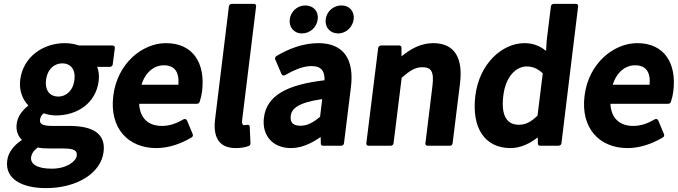

<svg xmlns="http://www.w3.org/2000/svg" viewBox="-20 -738 3488 988"><path d="M140 72C142 55 151 39 174 21C191 25 213 26 238 26H305C362 26 378 37 375 63C371 93 323 130 246 130C168 130 136 104 140 72ZM17 89C5 186 98 230 216 230C379 230 500 151 513 44C525 -51 457 -90 337 -90H250C191 -90 184 -104 186 -122C188 -137 193 -145 205 -155C225 -148 248 -144 268 -144C377 -144 474 -206 488 -323C491 -350 488 -374 480 -394H546C551 -394 559 -398 560 -406L571 -491C572 -496 568 -504 560 -504H386C366 -511 341 -516 313 -516C205 -516 99 -448 84 -327C77 -270 98 -224 126 -195C98 -173 71 -141 66 -102C61 -65 73 -37 93 -18C51 10 22 46 17 89ZM280 -241C239 -241 210 -270 217 -327C224 -383 260 -412 301 -412C342 -412 370 -382 363 -327C356 -270 319 -241 280 -241Z M563 -245C542 -77 641 24 784 24C849 24 913 1 966 -31C972 -34 974 -41 972 -47L942 -119C939 -126 930 -127 924 -124C887 -102 852 -90 813 -90C744 -90 700 -129 696 -204H994C999 -204 1005 -207 1007 -213C1012 -227 1017 -247 1020 -270C1037 -411 975 -516 834 -516C712 -516 583 -411 563 -245ZM708 -302C729 -369 775 -402 823 -402C878 -402 903 -369 898 -302Z M1087 -126C1076 -38 1102 24 1193 24C1221 24 1243 20 1260 13C1265 11 1269 6 1269 0L1265 -86C1264 -101 1247 -94 1236 -94C1233 -94 1223 -96 1226 -120L1298 -706C1299 -711 1295 -718 1287 -718H1172C1167 -718 1159 -714 1158 -706Z M1338 -132C1327 -39 1385 24 1477 24C1533 24 1584 -1 1630 -33L1631 2C1631 8 1636 12 1642 12H1736C1741 12 1749 8 1750 0L1786 -291C1803 -432 1749 -516 1618 -516C1537 -516 1462 -485 1403 -450C1398 -447 1393 -439 1396 -433L1429 -356C1432 -349 1440 -348 1446 -351C1492 -377 1538 -398 1583 -398C1637 -398 1651 -368 1650 -325C1455 -302 1352 -246 1338 -132ZM1476 -141C1480 -178 1512 -210 1638 -228L1627 -137C1591 -107 1561 -91 1527 -91C1490 -91 1472 -105 1476 -141ZM1534 -566C1576 -566 1610 -598 1615 -639C1620 -679 1593 -710 1551 -710C1509 -710 1476 -678 1471 -639C1466 -599 1492 -566 1534 -566ZM1720 -566C1762 -566 1795 -599 1800 -639C1805 -678 1779 -710 1737 -710C1695 -710 1661 -679 1656 -639C1651 -598 1678 -566 1720 -566Z M1865 0C1864 5 1868 12 1876 12H1991C1996 12 2004 8 2005 0L2047 -338C2090 -375 2116 -392 2153 -392C2198 -392 2215 -372 2205 -293L2169 0C2168 5 2172 12 2180 12H2295C2300 12 2308 8 2309 0L2347 -308C2363 -435 2323 -516 2209 -516C2145 -516 2093 -486 2046 -448V-493C2046 -498 2042 -504 2035 -504H1940C1935 -504 1927 -499 1926 -491Z M2426 -245C2406 -79 2475 24 2607 24C2658 24 2706 1 2747 -31L2748 2C2748 8 2753 12 2759 12H2854C2859 12 2868 8 2869 0L2955 -706C2956 -711 2952 -718 2944 -718H2829C2824 -718 2816 -714 2815 -706L2793 -528V-527L2790 -476C2762 -499 2727 -516 2679 -516C2564 -516 2446 -410 2426 -245ZM2570 -246C2582 -346 2637 -396 2690 -396C2719 -396 2744 -387 2773 -361L2746 -143C2711 -109 2683 -96 2650 -96C2589 -96 2557 -142 2570 -246Z M2988 -245C2967 -77 3066 24 3209 24C3274 24 3338 1 3391 -31C3397 -34 3399 -41 3397 -47L3367 -119C3364 -126 3355 -127 3349 -124C3312 -102 3277 -90 3238 -90C3169 -90 3125 -129 3121 -204H3419C3424 -204 3430 -207 3432 -213C3437 -227 3442 -247 3445 -270C3462 -411 3400 -516 3259 -516C3137 -516 3008 -411 2988 -245ZM3133 -302C3154 -369 3200 -402 3248 -402C3303 -402 3328 -369 3323 -302Z"/></svg>

Font: Falling Sky
Style: BdObl
Weight: 700
Designer: Paul D. Hunt
Foundry: Adobe Systems Incorporated
Version: Version 1.02